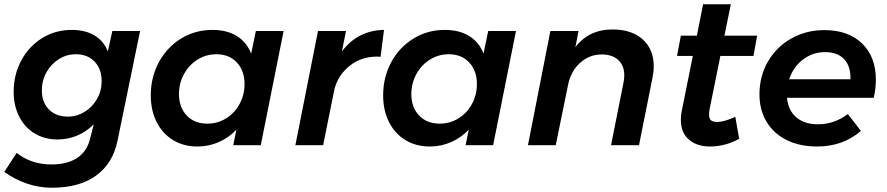

<svg xmlns="http://www.w3.org/2000/svg" viewBox="-29 -680 4151 899"><path d="M-9 125 49 36Q118 90 211 90Q287 90 333 59Q379 28 393 -31L410 -98Q375 -63 332 -45Q289 -27 240 -27Q180 -27 133.5 -55Q87 -83 61 -134Q35 -185 35 -250Q35 -331 71 -397.5Q107 -464 169 -502Q231 -540 307 -540Q370 -540 413.5 -514Q457 -488 476 -439L497 -535H627L521 -20Q499 86 420.5 142.5Q342 199 214 199Q96 199 -9 125ZM447 -300Q447 -357 414 -391.5Q381 -426 326 -426Q283 -426 246.5 -403Q210 -380 188.5 -341.5Q167 -303 167 -257Q167 -201 200 -167.5Q233 -134 288 -134Q331 -134 367.5 -156.5Q404 -179 425.5 -217Q447 -255 447 -300Z M677 -233Q677 -319 715 -389Q753 -459 819 -499.5Q885 -540 966 -540Q1033 -540 1079.5 -511.5Q1126 -483 1147 -429L1169 -535H1299L1192 0H1063L1078 -73Q1042 -35 995 -14.5Q948 6 895 6Q831 6 781.5 -24Q732 -54 704.5 -108.5Q677 -163 677 -233ZM1116 -286Q1116 -349 1080 -387.5Q1044 -426 984 -426Q936 -426 896 -401Q856 -376 832.5 -333Q809 -290 809 -240Q809 -177 845.5 -139Q882 -101 942 -101Q990 -101 1030 -126Q1070 -151 1093 -193.5Q1116 -236 1116 -286Z M1769 -540 1753 -414 1736 -415Q1663 -415 1609 -372.5Q1555 -330 1537 -263L1484 0H1354L1460 -535H1591L1572 -439Q1608 -488 1658 -513.5Q1708 -539 1769 -540Z M1765 -233Q1765 -319 1803 -389Q1841 -459 1907 -499.5Q1973 -540 2054 -540Q2121 -540 2167.5 -511.5Q2214 -483 2235 -429L2257 -535H2387L2280 0H2151L2166 -73Q2130 -35 2083 -14.5Q2036 6 1983 6Q1919 6 1869.5 -24Q1820 -54 1792.5 -108.5Q1765 -163 1765 -233ZM2204 -286Q2204 -349 2168 -387.5Q2132 -426 2072 -426Q2024 -426 1984 -401Q1944 -376 1920.5 -333Q1897 -290 1897 -240Q1897 -177 1933.5 -139Q1970 -101 2030 -101Q2078 -101 2118 -126Q2158 -151 2181 -193.5Q2204 -236 2204 -286Z M3032 -370Q3032 -344 3026 -315L2963 0H2832L2891 -296Q2894 -313 2894 -328Q2894 -373 2866 -399Q2838 -425 2788 -425Q2731 -425 2687.5 -386Q2644 -347 2631 -283L2573 0H2443L2548 -535H2680L2665 -459Q2728 -542 2839 -542Q2929 -542 2980.5 -495.5Q3032 -449 3032 -370Z M3294 -171Q3291 -155 3291 -144Q3291 -124 3300.5 -116.5Q3310 -109 3330 -109Q3361 -109 3414 -133L3432 -30Q3366 6 3295 6Q3234 6 3196.5 -26.5Q3159 -59 3159 -119Q3159 -140 3163 -160L3215 -418H3141L3159 -513H3234L3263 -660H3393L3363 -513H3516L3499 -418H3344Z M4072 -307Q4072 -265 4062 -222H3656Q3661 -164 3699 -131Q3737 -98 3801 -98Q3877 -98 3941 -146L4002 -67Q3918 6 3797 6Q3716 6 3655 -24Q3594 -54 3560.5 -109.5Q3527 -165 3527 -238Q3527 -323 3566.5 -391.5Q3606 -460 3675.5 -499.5Q3745 -539 3831 -539Q3943 -539 4007.5 -476.5Q4072 -414 4072 -307ZM3834 -436Q3776 -436 3730.5 -401Q3685 -366 3666 -309H3953Q3955 -369 3924 -402.5Q3893 -436 3834 -436Z"/></svg>

Font: Gontserrat Medium
Style: Italic
Weight: 500
Italic angle: -11.3°
Designer: Julieta Ulanovsky
Foundry: Julieta Ulanovsky
Version: Version 6.001